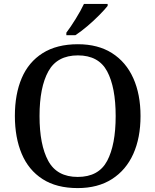

<svg xmlns="http://www.w3.org/2000/svg" viewBox="-20 -951 794 981"><path d="M377 10Q269 10 197.5 -36Q126 -82 91 -165Q56 -248 56 -359Q56 -470 91 -552Q126 -634 198 -679.5Q270 -725 378 -725Q481 -725 552.5 -679.5Q624 -634 661 -551.5Q698 -469 698 -358Q698 -247 661 -164.5Q624 -82 552 -36Q480 10 377 10ZM377 -47Q484 -47 527.5 -129Q571 -211 571 -358Q571 -505 527.5 -586.5Q484 -668 378 -668Q272 -668 227 -586.5Q182 -505 182 -358Q182 -211 226.5 -129Q271 -47 377 -47ZM319 -784Q341 -813 367 -855Q393 -897 409 -931H530V-921Q517 -904 488.5 -875Q460 -846 426.5 -817.5Q393 -789 365 -771H319Z"/></svg>

Font: Noto Serif Tamil Medium
Style: Regular
Weight: 500
Designer: Indian Type Foundry, Tom Grace, and the Monotype Design Team
Foundry: Monotype Imaging Inc.
Version: Version 2.004; ttfautohint (v1.8.4.7-5d5b)